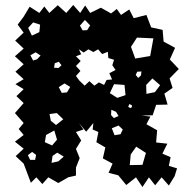

<svg xmlns="http://www.w3.org/2000/svg" viewBox="-20 -732 762 771"><path d="M75 -75 43 -105 75 -135 40 -163 75 -190 55 -214 75 -238 40 -278 75 -318 46 -346 75 -374 42 -394 75 -414 42 -444 75 -474 40 -506 75 -537 41 -569 75 -601 51 -633 75 -665 99 -705 138 -680 158 -706 178 -680 212 -711 246 -680 274 -712 302 -680 322 -710 342 -680 385 -701 426 -678 449 -696 466 -672 499 -694 517 -659 568 -672 587 -622 633 -612 637 -565 683 -540 662 -493 698 -455 661 -417 673 -379 640 -356 653 -312 607 -311 593 -269 549 -268 584 -264 568 -233 611 -209 607 -160 652 -155 632 -115 665 -101 658 -66 691 -56 681 -24 658 13 629 -20 603 12 578 -20 552 19 526 -20 487 11 455 -28 416 -38 432 -75 393 -96 403 -140 367 -161 375 -202 352 -212 355 -238 326 -203 297 -238 315 -212 285 -202 306 -168 285 -134 300 -97 285 -59V-27L254 -20L214 3L174 -20L150 7L126 -20L104 2ZM342 -630 321 -652 301 -629 312 -610 330 -611ZM141 -633 113 -642 93 -620 108 -589 138 -603ZM596 -578 530 -581 506 -544 523 -497 583 -507ZM320 -388 339 -406 359 -388 377 -401 398 -391 408 -411 430 -413 419 -438 444 -451 431 -470 438 -492 415 -499 413 -524 390 -515 374 -534 355 -523 335 -534 316 -521 297 -534 306 -514 285 -506 304 -487 285 -467 303 -447 285 -427 299 -408ZM123 -522 102 -510 113 -489 129 -494 143 -509ZM227 -470 216 -484 200 -478 197 -460 215 -459ZM548 -445 531 -444 525 -431 535 -419 546 -429ZM623 -390 592 -417 567 -391 568 -355 602 -362ZM262 -383 239 -397 216 -382 228 -359 249 -361ZM480 -391 438 -394 421 -358 451 -339 484 -350ZM509 -310 499 -314 495 -303 503 -298 510 -302ZM446 -283 427 -291 426 -270 437 -258 456 -266ZM208 -278 179 -274 184 -247 205 -230 234 -253ZM473 -212 456 -228 429 -217 440 -189 464 -193ZM198 -208 165 -190 160 -161 189 -148 209 -171ZM566 -118 527 -143 505 -112 501 -69 552 -70ZM125 -110 109 -122 92 -109 101 -90H121ZM210 -119 191 -106 187 -78 214 -84 236 -103Z"/></svg>

Font: Rubik Gemstones
Style: Regular
Weight: 400
Designer: Hubert and Fischer, NaN
Foundry: Hubert and Fischer, NaN
Version: Version 2.200